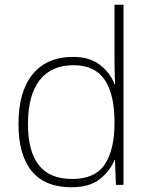

<svg xmlns="http://www.w3.org/2000/svg" viewBox="-20 -780 630 810"><path d="M281 10Q170 10 114 -58Q58 -126 58 -257Q58 -394 118 -467Q178 -540 288 -540Q358 -540 401.5 -506.5Q445 -473 463 -425H466Q464 -454 463.5 -484.5Q463 -515 463 -544V-760H501V0H469L465 -105H463Q444 -58 400.5 -24Q357 10 281 10ZM284 -25Q381 -25 422 -86.5Q463 -148 463 -260V-266Q463 -382 421.5 -443.5Q380 -505 290 -505Q197 -505 147.5 -442Q98 -379 98 -256Q98 -141 144 -83Q190 -25 284 -25Z"/></svg>

Font: Noto Sans ExtraLight
Style: Regular
Weight: 200
Designer: Monotype Design Team
Foundry: Monotype Imaging Inc.
Version: Version 2.007